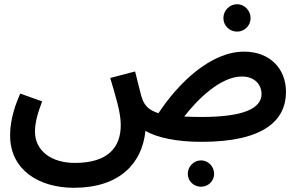

<svg xmlns="http://www.w3.org/2000/svg" viewBox="-20 -660 1418 911"><path d="M1105 -510C1140 -510 1169 -538 1169 -574C1169 -610 1140 -640 1105 -640C1069 -640 1040 -610 1040 -574C1040 -538 1069 -510 1105 -510ZM331 231C547 231 655 115 670 -39C725 -7 818 13 936 13C1232 13 1337 -89 1337 -224C1337 -333 1262 -415 1138 -415C980 -415 827 -267 732 -123C689 -136 668 -157 656 -188C648 -208 641 -244 621 -321L503 -290C529 -202 553 -127 553 -67C553 39 493 113 335 113C222 113 146 54 146 -35C146 -76 157 -119 180 -179L76 -216C37 -129 28 -64 28 -17C28 145 163 231 331 231ZM1128 -297C1193 -297 1221 -253 1221 -215C1221 -146 1138 -105 935 -105C905 -105 878 -106 854 -107C915 -186 1025 -297 1128 -297ZM934 226C968 226 996 199 996 165C996 130 968 101 934 101C899 101 871 130 871 165C871 199 899 226 934 226Z"/></svg>

Font: Noto Sans Arabic UI SmBd
Style: Regular
Weight: 600
Designer: Monotype Design Team, Nadine Chahine and Nizar Qandah
Foundry: Monotype Imaging Inc.
Version: Version 2.010